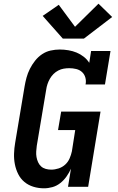

<svg xmlns="http://www.w3.org/2000/svg" viewBox="-20 -1011 640 1039"><path d="M218 8Q188 8 160.5 -0.5Q133 -9 112 -26.5Q91 -44 78.5 -69Q66 -94 60.5 -122Q55 -150 56 -179.5Q57 -209 62 -238L113 -543Q117 -567 123.5 -591Q130 -615 141.5 -638Q153 -661 169.5 -682Q186 -703 207.5 -717.5Q229 -732 254 -737.5Q279 -743 303 -743Q327 -743 350.5 -739Q374 -735 394.5 -726.5Q415 -718 433 -704Q451 -690 463 -671L473 -735H578L548 -554H443Q447 -573 442 -591Q437 -609 424 -621Q411 -633 392.5 -637.5Q374 -642 355 -642Q340 -642 325 -639.5Q310 -637 295.5 -629.5Q281 -622 269.5 -610.5Q258 -599 250 -585Q242 -571 237 -556Q232 -541 230 -526L179 -222Q177 -207 176 -191.5Q175 -176 177.5 -161.5Q180 -147 186 -133.5Q192 -120 202.5 -110.5Q213 -101 227.5 -97Q242 -93 257 -93Q277 -93 297 -99.5Q317 -106 332.5 -120Q348 -134 356.5 -153.5Q365 -173 369 -192L387 -307H294L311 -407H524L457 0H348L364 -98Q354 -76 340 -56Q326 -36 306.5 -20.5Q287 -5 264 1.5Q241 8 218 8ZM320 -802 211 -925 298 -985 386 -866 513 -991 587 -919 434 -802Z"/></svg>

Font: Iosevka Etoile Oblique
Style: Bold
Weight: 700
Italic angle: -9°
Designer: Belleve Invis
Foundry: Belleve Invis
Version: Version 15.5.2; ttfautohint (v1.8.4)